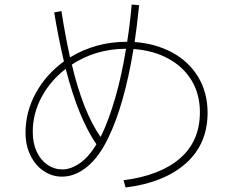

<svg xmlns="http://www.w3.org/2000/svg" viewBox="-20 -815 1040 850"><path d="M899 -316Q899 -177 802.5 -91.5Q706 -6 536 15L527 -17Q690 -38 777.5 -114.5Q865 -191 865 -318Q865 -399 827.5 -460Q790 -521 723.5 -556.5Q657 -592 571 -598Q530 -350 460 -206Q419 -120 365.5 -76.5Q312 -33 255 -33Q211 -33 174 -57.5Q137 -82 115 -126.5Q93 -171 93 -228Q93 -320 138.5 -403Q184 -486 263 -543Q237 -654 220 -760L252 -766Q268 -661 290 -561Q404 -630 540 -630H543Q556 -713 563 -795L596 -792Q585 -688 576 -629Q669 -622 742.5 -582.5Q816 -543 857.5 -474Q899 -405 899 -316ZM538 -599H536Q470 -599 409.5 -581Q349 -563 298 -529Q348 -319 425 -209L431 -220Q462 -285 490 -381Q518 -477 538 -599ZM407 -176Q327 -292 271 -510Q203 -458 164 -385Q125 -312 125 -231Q125 -181 142.5 -143.5Q160 -106 190 -85.5Q220 -65 256 -65Q294 -65 333.5 -92.5Q373 -120 407 -176Z"/></svg>

Font: IBM Plex Sans JP ExtraLight
Style: Regular
Weight: 200
Designer: Mike Abbink; Paul van der Laan; Pieter van Rosmalen; Wujin Sim; Yejin Wi; Jinhee Kim; Boomi Park; Yona Kim; Kichan Ma
Foundry: Sandoll Inc.
Version: Version 1.001